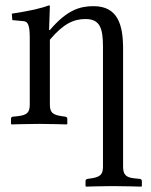

<svg xmlns="http://www.w3.org/2000/svg" viewBox="-20 -462 563 716"><path d="M166 -439C166 -441 164 -442 162 -442C134 -431 95 -422 24 -411L26 -387L69 -383C83 -381 91 -371 91 -321V-72C91 -43 81 -33 48 -29L29 -27C24 -27 21 -24 21 -19V0L23 2C23 2 86 0 127 0C167 0 229 2 229 2L231 0V-19C231 -24 228 -26 223 -27L209 -29C176 -34 166 -43 166 -72V-314C217 -374 255 -391 299 -391C352 -391 364 -358 364 -288V160C364 189 353 198 321 203L307 205C302 206 299 208 299 213V232L301 234C301 234 361 232 399 232C441 232 507 234 507 234L509 232V213C509 208 505 205 500 205L481 203C450 200 439 189 439 160V-281C439 -370 419 -439 329 -439C278 -439 230 -425 166 -350H163Z"/></svg>

Font: Libertinus Sans
Style: Regular
Weight: 400
Designer: Philipp H. Poll, Khaled Hosny
Foundry: Caleb Maclennan
Version: Version 7.050;RELEASE